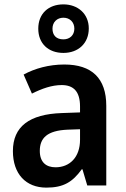

<svg xmlns="http://www.w3.org/2000/svg" viewBox="-20 -848 576 878"><path d="M270 -606C338 -606 386 -650 386 -718C386 -785 336 -828 270 -828C201 -828 155 -785 155 -717C155 -649 201 -606 270 -606ZM270 -668C237 -668 220 -687 220 -717C220 -747 241 -767 270 -767C299 -767 320 -747 320 -717C320 -687 299 -668 270 -668ZM274 -553C204 -553 139 -535 88 -507L126 -420C172 -443 217 -459 262 -459C316 -459 346 -430 346 -361V-334L263 -331C114 -326 39 -269 39 -157C39 -53 98 10 192 10C271 10 312 -16 354 -74H357L379 0H466V-364C466 -490 400 -553 274 -553ZM289 -255 346 -257V-209C346 -128 298 -83 234 -83C191 -83 162 -106 162 -158C162 -217 196 -251 289 -255Z"/></svg>

Font: Noto Sans Devanagari UI SemiCondensed SemiBold
Style: Regular
Weight: 600
Width: 4
Designer: Jelle Bosma - Monotype Design Team
Foundry: Monotype Imaging Inc.
Version: Version 2.004